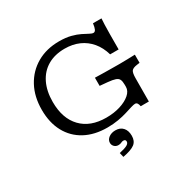

<svg xmlns="http://www.w3.org/2000/svg" viewBox="-171 -761 1161 1152"><g transform="rotate(-30 409.5 -185.0)"><path d="M371 11.3Q282.3 11.3 217.3 -23.8Q152.4 -58.9 117.3 -123.8Q82.3 -188.7 82.3 -277.4Q82.3 -368.5 119.4 -437.1Q156.5 -505.6 223 -544Q289.5 -582.3 377.4 -582.3Q423.4 -582.3 457.7 -573.4Q491.9 -564.5 516.1 -552.4Q540.3 -540.3 556.5 -531.5Q572.6 -522.6 582.3 -522.6Q592.7 -522.6 598.8 -535.1Q604.8 -547.6 608.1 -574.2H666.9Q665.3 -554.8 664.5 -530.2Q663.7 -505.6 663.3 -466.1Q662.9 -426.6 662.9 -361.3H604Q588.7 -414.5 557.7 -451.6Q526.6 -488.7 482.7 -508.1Q438.7 -527.4 383.9 -527.4Q315.3 -527.4 265.7 -498.4Q216.1 -469.4 189.5 -414.9Q162.9 -360.5 162.9 -285.5Q162.9 -171 224.2 -107.3Q285.5 -43.5 395.2 -43.5Q449.2 -43.5 492.7 -57.3Q536.3 -71 562.5 -94Q588.7 -116.9 588.7 -145.2V-159.7Q588.7 -183.1 582.7 -196Q576.6 -208.9 559.3 -214.9Q541.9 -221 508.1 -224.2L454.8 -229V-285.5Q479 -284.7 507.7 -284.3Q536.3 -283.9 564.9 -283.5Q593.5 -283.1 617.7 -283.1H627.4Q650.8 -283.1 679.8 -283.9Q708.9 -284.7 731.5 -285.5V-229L713.7 -226.6Q683.1 -222.6 673.8 -210.1Q664.5 -197.6 664.5 -159.7L663.7 0H607.3Q604.8 -15.3 599.2 -22.6Q593.5 -29.8 584.7 -29.8Q575 -29.8 555.6 -23.8Q536.3 -17.7 508.9 -9.3Q481.5 -0.8 446.8 5.2Q412.1 11.3 371 11.3ZM365.3 211.3 358.1 180.6Q397.6 171.8 413.3 162.9Q429 154 429 141.1Q429 126.6 413.7 126.6Q404.8 126.6 396.8 131Q388.7 135.5 375.8 135.5Q358.9 135.5 348 124.6Q337.1 113.7 337.1 98.4Q337.1 77.4 356 63.3Q375 49.2 402.4 49.2Q435.5 49.2 454 69.8Q472.6 90.3 472.6 126.6Q472.6 162.9 448.8 181.5Q425 200 365.3 211.3Z"/></g></svg>

Font: Playfair 5pt SemiExpanded Light
Style: Regular
Weight: 300
Width: 6
Designer: Claus Eggers Sørensen
Foundry: Claus Eggers Sørensen
Version: Version 2.203